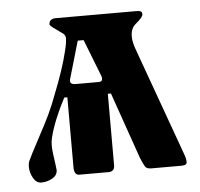

<svg xmlns="http://www.w3.org/2000/svg" viewBox="-41 -497 577 553"><g transform="rotate(-5 247.5 -221.0)"><path d="M104 -19Q104 -4 89 4.5Q74 13 57 13Q43 13 34 -2.5Q25 -18 25 -36Q25 -45 28 -52Q31 -60 64 -122Q81 -153 94 -180.5Q107 -208 116 -233Q132 -273 142 -303.5Q152 -334 157 -355Q161 -370 162.5 -380Q164 -390 164 -394Q164 -402 158 -408Q157 -409 147.5 -415.5Q138 -422 129 -429Q120 -436 120 -438Q120 -454 138 -455H375Q390 -455 389 -444Q389 -436 367 -418Q353 -406 353 -383Q353 -366 363 -340L473 -35Q479 -20 479 -9Q479 0 463 0H376Q364 0 359 -6Q357 -9 353.5 -16Q350 -23 346 -33L279 -225H270V-18Q270 0 252 0H168Q160 0 156.5 -6Q153 -12 153 -21V-225H144Q111 -162 99 -114Q96 -103 96 -90Q96 -81 98 -65.5Q100 -50 102 -36Q104 -22 104 -19ZM247 -261Q264 -261 253 -285L214 -385H197L165 -275Q162 -261 180 -261Z"/></g></svg>

Font: Shafarik
Style: Regular
Weight: 400
Version: Version 1.001; ttfautohint (v1.8.4.7-5d5b)